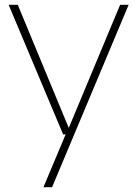

<svg xmlns="http://www.w3.org/2000/svg" viewBox="-20 -560 572 800"><path d="M243 0 16 -540H54L266.5 -27L480.5 -540H516L197 220H161L253.5 0Z"/></svg>

Font: Encode Sans SmExp Th
Style: Regular
Weight: 100
Width: 6
Designer: Multiple Designers
Foundry: Impallari Type
Version: Version 3.002; ttfautohint (v1.8.3) -l 8 -r 50 -G 200 -x 14 